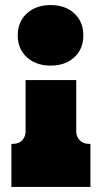

<svg xmlns="http://www.w3.org/2000/svg" viewBox="-20 -720 402 758"><path d="M180 -700Q238 -700 273.5 -667Q309 -634 309 -580Q309 -527 273.5 -494Q238 -461 180 -461Q122 -461 86 -494Q50 -527 50 -580Q50 -634 86 -667Q122 -700 180 -700ZM25 18V-152H31Q54 -152 67.5 -166Q81 -180 81 -202V-404H281V-202Q281 -180 295 -166Q309 -152 331 -152H337V18Z"/></svg>

Font: Exile
Style: Regular
Weight: 400
Designer: Bartłomiej Rózga @rozgatype
Version: Version 1.000; ttfautohint (v1.8.4.7-5d5b)